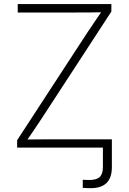

<svg xmlns="http://www.w3.org/2000/svg" viewBox="-20 -748 653 973"><path d="M399.4 204.1V163.1Q408.2 163.6 417.7 163.8Q427.2 164.1 433.1 164.1Q469.7 164.1 485.6 148.7Q501.5 133.3 501.5 98.1V0H546.9V99.6Q546.9 152.8 520 179.2Q493.2 205.6 439.9 205.6Q430.7 205.6 419.2 205.1Q407.7 204.6 399.4 204.1ZM66.9 0V-37.6L421.4 -581.1Q441.4 -610.8 462.2 -641.6Q482.9 -672.4 503.4 -702.1L509.8 -686Q468.3 -685.1 427 -684.8Q385.7 -684.6 344.7 -684.6H69.8V-727.5H544.4V-689.5L189.9 -145.5Q169.9 -115.2 149.4 -85Q128.9 -54.7 107.9 -24.9L101.6 -41Q142.1 -41.5 182.4 -41.7Q222.7 -42 262.7 -42H546.9V0Z"/></svg>

Font: Inter 16pt ExtraLight
Style: Regular
Weight: 250
Version: Version 4.001;git-66647c0bb